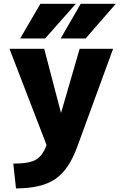

<svg xmlns="http://www.w3.org/2000/svg" viewBox="-20 -788 648 1037"><path d="M66.4 229.5 51.8 95.7Q140.6 95.7 176.3 73.2Q211.9 50.8 231.4 -4.9L31.2 -524.4H218.8L309.6 -177.7L410.2 -524.4H590.8L397.5 3.9Q352.5 128.9 278.3 179.2Q204.1 229.5 66.4 229.5ZM198.2 -767.6H389.6L223.6 -580.1H88.9ZM416 -767.6H605.5L442.4 -580.1H307.6Z"/></svg>

Font: Gen Shin Gothic Heavy
Style: Bold
Weight: 900
Designer: [Source Han Sans]
Ryoko NISHIZUKA  (kana & ideographs); Paul D. Hunt (Latin, Greek & Cyrillic); Wenlong ZHANG  (bopomofo
Version: Version 1.002.20150607